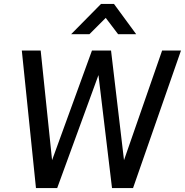

<svg xmlns="http://www.w3.org/2000/svg" viewBox="-20 -957 941 977"><path d="M494 -937H560L673 -783H581L518 -866L435 -783H342ZM91 -700H187L245 -142L448 -700H545L611 -142L805 -700H901L657 0H550L481 -575L271 0H163Z"/></svg>

Font: Haskoy Medium
Style: Italic
Weight: 500
Designer: Ertekin Erdin
Foundry: Ertekin Erdin
Version: Version 2.000; ttfautohint (v1.8.4.7-5d5b)